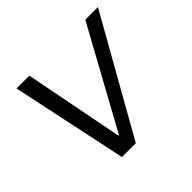

<svg xmlns="http://www.w3.org/2000/svg" viewBox="-128 -635 774 774"><g transform="rotate(-45 259.0 -248.0)"><path d="M159 0 54 -496H127L210 -71H213L446 -496H518L238 0Z"/></g></svg>

Font: DM Sans 36pt Light
Style: Italic
Weight: 300
Italic angle: -10°
Designer: Colophon Foundry, Jonny Pinhorn
Foundry: Colophon Foundry
Version: Version 4.004;gftools[0.9.30]